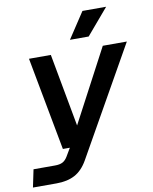

<svg xmlns="http://www.w3.org/2000/svg" viewBox="-104 -808 823 1030"><g transform="rotate(-10 307.0 -293.5)"><path d="M-9 150 11 54H128Q154 54 169.5 46Q185 38 197 18L223 -26H185L90 -534H209L282 -137L492 -534H623L290 55Q261 106 220 128Q179 150 120 150ZM324 -596 417 -737H546L426 -596Z"/></g></svg>

Font: Geist Mono SemiBold
Style: Italic
Weight: 600
Italic angle: -12°
Monospace: yes
Designer: Basement.studio, Andrés Briganti, Mateo Zaragoza
Foundry: Basement.studio, Vercel, Andrés Briganti, Guido Ferreyra, Mateo Zaragoza
Version: Version 1.500; ttfautohint (v1.8.4.7-5d5b)